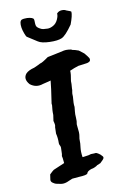

<svg xmlns="http://www.w3.org/2000/svg" viewBox="-132 -894 643 994"><g transform="rotate(-15 190.0 -396.5)"><path d="M349 -806Q349 -787 328 -743Q287 -694 265 -686.5Q243 -679 200.5 -684Q158 -689 141 -703Q96 -738 92.5 -740.5Q89 -743 84 -761Q79 -779 78 -793Q76 -827 90 -833Q100 -836 119 -834Q150 -829 152 -818Q153 -812 152 -802Q151 -792 152.5 -784Q154 -776 165 -767.5Q176 -759 185 -757Q194 -755 207.5 -753.5Q221 -752 238 -759.5Q255 -767 265.5 -785.5Q276 -804 275 -816Q286 -827 301.5 -826.5Q317 -826 324 -820Q349 -809 349 -806ZM311 -526Q288 -521 265 -513H264Q264 -495 254 -460Q254 -448 249 -421Q249 -413 246 -405Q243 -397 243 -380Q236 -339 237 -335Q238 -331 237 -324Q236 -317 233 -303Q230 -289 230 -270Q230 -251 225 -236V-225Q227 -189 222.5 -174Q218 -159 218 -148.5Q218 -138 213 -116Q208 -94 210 -64H216Q241 -66 242.5 -65.5Q244 -65 256 -68L272 -67H282Q285 -67 295 -59.5Q305 -52 309 -45Q316 -38 313.5 -31.5Q311 -25 291 -10L272 -4Q269 -1 258 3Q247 7 239 7Q216 12 212 24Q208 32 164 30H130L111 36Q86 46 67 41Q48 36 41.5 33.5Q35 31 26 23.5Q17 16 18.5 6.5Q20 -3 25 -21Q42 -35 49 -39Q97 -54 110 -59Q110 -92 108 -98Q111 -99 115 -141Q116 -145 110 -160V-166Q113 -194 109 -217Q109 -218 113 -252Q118 -258 113 -284Q117 -303 120 -314L121 -328Q121 -334 127 -364V-374L129 -382Q147 -456 153 -490Q145 -488 143 -488L110 -483Q72 -473 43 -500Q18 -534 42 -558Q57 -571 88 -576Q115 -585 123 -589Q133 -589 170 -611Q207 -616 213 -616L260 -622Q269 -623 284 -620.5Q299 -618 302 -614Q315 -611 334 -602L358 -580Q372 -560 377 -550Q380 -537 372 -532.5Q364 -528 355.5 -528Q347 -528 311 -526Z"/></g></svg>

Font: Caveat Brush
Style: Regular
Weight: 400
Designer: Pablo Impallari
Foundry: Creative Lab NY
Version: Version 1.096; ttfautohint (v1.3)